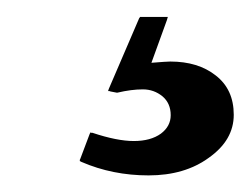

<svg xmlns="http://www.w3.org/2000/svg" viewBox="-20 -29 299 229"><path d="M237.3 61Q258.8 77.6 258.8 107.9Q258.8 138.2 229 159.2Q200.2 180.2 157.2 180.2Q114.3 180.2 77.1 164.1L76.2 163.6L75.2 163.1V161.6L75.7 160.6L86.9 130.9L87.4 129.9L87.9 128.9L88.9 129.4H90.3Q119.6 139.2 139.6 139.2Q159.7 139.2 171.9 130.4Q183.6 121.6 183.6 108.4Q183.6 94.2 173.8 85.9Q163.6 77.6 150.4 77.6Q136.7 77.6 120.1 81.5H119.6H119.1L111.8 80.1L110.4 79.6H108.9L109.4 78.1L109.9 76.7L146 -7.3L146.5 -7.8L147 -8.8H147.5H148.4H176.8H178.7H180.2L179.7 -7.3L179.2 -5.4L160.6 45.9Q178.7 44.4 183.1 44.4Q216.3 44.4 237.3 61Z"/></svg>

Font: RIT Rachana
Style: Bold
Weight: 700
Designer: Hussain KH
Version: 1.5.2